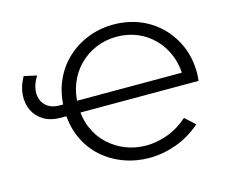

<svg xmlns="http://www.w3.org/2000/svg" viewBox="-100 -844 1174 989"><g transform="rotate(-15 487.0 -350.0)"><path d="M582 6Q511 6 446 -18Q381 -42 330.5 -87.5Q280 -133 251 -199Q222 -265 222 -348Q222 -429 250 -495Q278 -561 327.5 -608Q377 -655 441.5 -680.5Q506 -706 578 -706Q651 -706 715 -681Q779 -656 827.5 -608.5Q876 -561 903.5 -496.5Q931 -432 931 -352Q931 -343 930 -332Q929 -321 928 -312H196Q140 -312 103 -334.5Q66 -357 48.5 -394.5Q31 -432 34.5 -477.5Q38 -523 64 -569L132 -554Q112 -523 106 -491.5Q100 -460 109.5 -433.5Q119 -407 143 -391Q167 -375 204 -375H875L856 -350Q857 -415 835.5 -468Q814 -521 776 -560Q738 -599 687.5 -620Q637 -641 578 -641Q519 -641 468 -619.5Q417 -598 378 -559Q339 -520 317.5 -466.5Q296 -413 296 -349Q296 -283 319 -229Q342 -175 382.5 -137.5Q423 -100 474 -80Q525 -60 583 -60Q639 -60 697 -81Q755 -102 806 -147L859 -99Q797 -45 725 -19.5Q653 6 582 6Z"/></g></svg>

Font: MOST Montserrat
Style: Regular
Weight: 400
Designer: Julieta Ulanovsky
Foundry: Julieta Ulanovsky
Version: Version 8.000;March 11, 2024;FontCreator 15.0.0.2926 64-bit